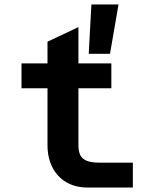

<svg xmlns="http://www.w3.org/2000/svg" viewBox="-20 -837 690 857"><path d="M370 0Q316 0 275.5 -24Q235 -48 213.5 -91Q192 -134 192 -189V-651L330 -716V-189Q330 -164 337.5 -146.5Q345 -129 365.5 -120Q386 -111 424 -111H573V0ZM76 -443V-554H477V-443ZM376 -597 388 -817H509L471 -597Z"/></svg>

Font: Azeret Mono Thin SemiBold
Style: Regular
Weight: 600
Version: Version 1.002